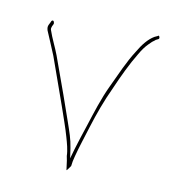

<svg xmlns="http://www.w3.org/2000/svg" viewBox="-107 -806 813 898"><g transform="rotate(15 299.0 -356.5)"><path d="M41 -634C37 -624 38 -617 42 -606C59 -573 81 -534 99 -498C127 -436 199 -281 229 -212C240 -187 249 -166 256 -147C266 -121 278 -90 281 -62L287 -41C289 -31 292 -18 295 -5C296 -2 296 2 297 3C301 0 307 -12 313 -22C313 -37 315 -53 318 -70C326 -118 338 -166 349 -218C364 -287 383 -358 407 -423C428 -486 453 -554 480 -608C491 -632 503 -651 514 -664C524 -677 533 -686 541 -692V-693L554 -701C561 -705 552 -723 547 -714L533 -706C506 -687 485 -655 466 -615C437 -560 415 -493 391 -428C367 -364 351 -291 335 -221C325 -177 316 -143 308 -102L299 -55L288 -102C278 -144 263 -175 244 -218C228 -255 155 -415 138 -450L113 -504C96 -540 73 -575 57 -612C55 -617 55 -622 57 -627V-629L61 -639C62 -643 63 -644 62 -646C60 -660 49 -661 46 -646Z"/></g></svg>

Font: Stray Cat
Style: ExLt
Weight: 200
Version: Version 1.0